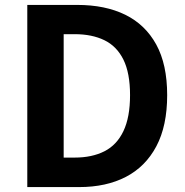

<svg xmlns="http://www.w3.org/2000/svg" viewBox="-20 -761 754 781"><path d="M91 0V-741H294Q408 -741 489.5 -701Q571 -661 615.5 -580Q660 -499 660 -374Q660 -249 616 -166Q572 -83 492 -41.5Q412 0 302 0ZM239 -120H284Q354 -120 404.5 -145.5Q455 -171 482 -227.5Q509 -284 509 -374Q509 -464 482 -518.5Q455 -573 404.5 -597.5Q354 -622 284 -622H239Z"/></svg>

Font: Noto Sans HK Thin
Style: Bold
Weight: 700
Version: Version 2.004-H2;hotconv 1.0.118;makeotfexe 2.5.65603